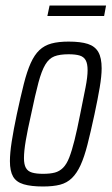

<svg xmlns="http://www.w3.org/2000/svg" viewBox="-20 -669 405 697"><path d="M136 8Q93 8 66 0Q39 -8 27.5 -28Q16 -48 16 -84Q16 -113 22.5 -155Q29 -197 41 -254Q55 -319 66.5 -364.5Q78 -410 91.5 -440Q105 -470 123 -487Q141 -504 166.5 -511Q192 -518 229 -518Q273 -518 299 -509.5Q325 -501 337 -480Q349 -459 349 -421Q349 -393 342 -351.5Q335 -310 323 -254Q309 -189 297.5 -144Q286 -99 272.5 -69.5Q259 -40 241 -22.5Q223 -5 198 1.5Q173 8 136 8ZM136 -38Q162 -38 179 -42.5Q196 -47 209 -60Q222 -73 231.5 -97.5Q241 -122 250.5 -160Q260 -198 271 -254Q283 -313 290.5 -351.5Q298 -390 298 -414Q298 -438 291 -450.5Q284 -463 269 -467.5Q254 -472 229 -472Q197 -472 177.5 -464.5Q158 -457 144.5 -434.5Q131 -412 119.5 -369Q108 -326 93 -254Q80 -197 73.5 -158.5Q67 -120 67 -95Q67 -72 74 -59.5Q81 -47 96.5 -42.5Q112 -38 136 -38ZM152 -611 160 -649H365L358 -611Z"/></svg>

Font: Saira ExtraCondensed Light
Style: Italic
Weight: 300
Width: 2
Italic angle: -12°
Designer: Hector Gatti with collaboration of the Omnibus-Type team
Foundry: Omnibus-Type
Version: Version 1.101